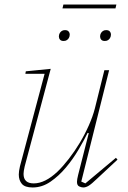

<svg xmlns="http://www.w3.org/2000/svg" viewBox="-20 -816 567 848"><path d="M124 12Q90 12 76.5 -4Q63 -20 63 -45Q63 -59 68 -81L177 -490H92L94 -501L204 -512L89 -81Q84 -59 84 -48Q84 -6 129 -6Q179 -6 234 -58Q258 -81 284 -114.5Q310 -148 332.5 -185.5Q355 -223 372.5 -262.5Q390 -302 399 -337L441 -506H462L339 -14L357 -6L492 -119L499 -111L410 -28Q384 -3 371.5 4.5Q359 12 348 12Q340 12 330 7.5Q320 3 320 -13Q320 -23 325 -43L372 -228L367 -229Q351 -196 326.5 -154.5Q302 -113 271 -76Q240 -39 203 -13.5Q166 12 124 12ZM261 -635Q250 -635 245 -641Q240 -647 240 -655Q240 -663 244 -670Q247 -675 252.5 -679Q258 -683 267 -683Q278 -683 283 -677Q288 -671 288 -663Q288 -655 284 -648Q281 -643 275.5 -639Q270 -635 261 -635ZM443 -635Q432 -635 427 -641Q422 -647 422 -655Q422 -663 426 -670Q429 -675 434.5 -679Q440 -683 449 -683Q460 -683 465 -677Q470 -671 470 -663Q470 -655 466 -648Q463 -643 457.5 -639Q452 -635 443 -635ZM260 -796H494L490 -779H256Z"/></svg>

Font: IBM Plex Serif Thin
Style: Italic
Weight: 100
Italic angle: -14°
Designer: Mike Abbink, Paul van der Laan, Pieter van Rosmalen
Foundry: Bold Monday
Version: Version 3.001